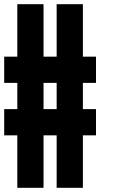

<svg xmlns="http://www.w3.org/2000/svg" viewBox="-20 -1020 540 915"><path d="M0 -750H62.5V-1000H187.5V-750H250V-1000H375V-750H437.5V-625H375V-500H437.5V-375H375V-125H250V-375H187.5V-125H62.5V-375H0V-500H62.5V-625H0ZM250 -500V-625H187.5V-500Z"/></svg>

Font: Amiga Topaz Unicode Rus
Style: Regular
Weight: 400
Designer: dMG of Trueschool and Divine Stylers
Foundry: dMG of Trueschool and Divine Stylers
Version: Version 1.1